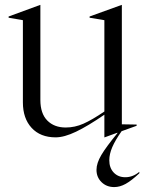

<svg xmlns="http://www.w3.org/2000/svg" viewBox="-20 -543 590 780"><path d="M73 -127V-461L15 -471V-476L143 -523H144V-137Q144 -82 172 -53.5Q200 -25 247 -25Q284 -25 319 -40.5Q354 -56 404 -90V-461L344 -471V-476L474 -523H475V-38L535 -37V-32L474 -10Q448 27 436 55Q424 83 424 108Q424 139 442 158Q460 177 489 177Q520 177 546 155V161Q514 191 490.5 204Q467 217 444 217Q413 217 392.5 197Q372 177 372 147Q372 120 391.5 87Q411 54 457 -2V-4L405 15H404V-77Q337 -31 289 -8Q241 15 206 15Q144 15 108.5 -23.5Q73 -62 73 -127Z"/></svg>

Font: Nyght Serif Light
Style: Regular
Weight: 300
Designer: Maksym Kobuzan
Version: Version 0.410